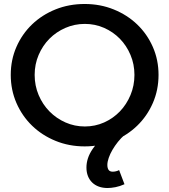

<svg xmlns="http://www.w3.org/2000/svg" viewBox="-20 -727 850 964"><path d="M405 -707Q483.5 -707 551.2 -679.5Q619 -652 669 -604Q719 -556 747.5 -491Q776 -426 776 -351Q776 -275.5 747.5 -210Q719 -144.5 669 -96Q619 -47.5 551.2 -19.8Q483.5 8 405 8Q326.5 8 258.8 -19.8Q191 -47.5 141 -96Q91 -144.5 62.5 -210Q34 -275.5 34 -351Q34 -426.5 62.5 -491.5Q91 -556.5 141 -604.5Q191 -652.5 258.8 -679.8Q326.5 -707 405 -707ZM406 -607Q354.5 -607 308.5 -587Q262.5 -567 228.2 -532.5Q194 -498 174 -451.2Q154 -404.5 154 -351Q154 -297 174 -249.8Q194 -202.5 228.5 -167.5Q263 -132.5 308.8 -112.2Q354.5 -92 406 -92Q457.5 -92 502.8 -112.2Q548 -132.5 581.8 -167.5Q615.5 -202.5 635.2 -249.8Q655 -297 655 -351Q655 -404.5 635.2 -451.2Q615.5 -498 581.8 -532.5Q548 -567 502.8 -587Q457.5 -607 406 -607ZM606 -50Q588 -34.5 572.2 -14.8Q556.5 5 544.5 25.5Q532.5 46 525.8 65.8Q519 85.5 519 101Q519 117 525.2 126Q531.5 135 546 135Q553.5 135 562.2 133Q571 131 578 127L605 198Q581.5 208.5 559.5 212.8Q537.5 217 520 217Q496 217 476.5 210Q457 203 443 189.5Q429 176 421.5 157Q414 138 414 114Q414 91 421.5 67.8Q429 44.5 445.5 20.5Q462 -3.5 488.2 -28.8Q514.5 -54 552 -80Z"/></svg>

Font: Argentum Sans
Style: Regular
Weight: 400
Designer: Julieta Ulanovsky, Owen Earl, Chris M. Simpson, Rasmus Andersson, Cristiano Sobral
Foundry: The Argentum Sans Project Authors
Version: Version 3.135; ttfautohint (v1.8.4.7-5d5b-dirty)